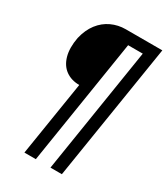

<svg xmlns="http://www.w3.org/2000/svg" viewBox="-214 -802 943 1079"><g transform="rotate(30 257.5 -262.5)"><path d="M127 180 204 -303Q152 -303 115.5 -329.5Q79 -356 65 -406.5Q51 -457 64 -527Q78 -586 108.5 -625.5Q139 -665 182 -685Q225 -705 274 -705H511L370 180H296L425 -634H330L201 180Z"/></g></svg>

Font: Nunito Sans 10pt Condensed SemiBold
Style: Italic
Weight: 600
Width: 3
Italic angle: -9°
Designer: Vernon Adams
Foundry: Vernon Adams
Version: Version 3.101;gftools[0.9.27]